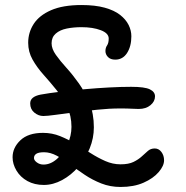

<svg xmlns="http://www.w3.org/2000/svg" viewBox="-20 -728 740 763"><path d="M459 15Q418 15 382.5 1Q347 -13 316.5 -33.5Q286 -54 259 -74.5Q232 -95 206 -109Q180 -123 155 -123Q134 -123 124.5 -117Q115 -111 115 -100Q115 -91 126.5 -82.5Q138 -74 153 -74Q181 -74 206.5 -96.5Q232 -119 248 -153.5Q264 -188 264 -224Q264 -268 246.5 -304Q229 -340 204 -371Q179 -402 153 -431Q127 -460 109.5 -491Q92 -522 92 -558Q92 -599 114 -633Q136 -667 183 -687.5Q230 -708 304 -708Q358 -708 396 -697.5Q434 -687 457 -669Q480 -651 491 -629Q502 -607 502 -584Q502 -544 485 -517.5Q468 -491 438 -491Q419 -491 409 -501.5Q399 -512 399 -525Q399 -538 405.5 -547.5Q412 -557 412 -575Q412 -596 380.5 -608Q349 -620 304 -620Q272 -620 245 -614.5Q218 -609 201.5 -594.5Q185 -580 185 -556Q185 -534 202 -510Q219 -486 244 -458.5Q269 -431 293.5 -396.5Q318 -362 335.5 -319Q353 -276 353 -222Q353 -179 336.5 -138.5Q320 -98 291.5 -65Q263 -32 227 -12.5Q191 7 154 7Q117 7 89 -8.5Q61 -24 45.5 -50Q30 -76 30 -103Q30 -141 61 -170.5Q92 -200 151 -200Q187 -200 219 -187Q251 -174 281 -156Q311 -138 340 -119.5Q369 -101 398.5 -88Q428 -75 459 -75Q491 -75 510.5 -84.5Q530 -94 543.5 -106.5Q557 -119 568 -128.5Q579 -138 595 -138Q611 -138 621.5 -124Q632 -110 632 -91Q632 -69 610.5 -44Q589 -19 550.5 -2Q512 15 459 15ZM152 -267Q133 -267 116.5 -280.5Q100 -294 100 -317Q100 -331 110.5 -339.5Q121 -348 141 -352Q174 -358 220 -363.5Q266 -369 316.5 -373.5Q367 -378 414.5 -380.5Q462 -383 501 -383Q555 -383 575.5 -373Q596 -363 596 -345Q596 -325 578 -310Q560 -295 531 -295Q518 -295 503 -296Q488 -297 457 -297Q414 -297 366.5 -292Q319 -287 275.5 -281.5Q232 -276 199.5 -271.5Q167 -267 152 -267Z"/></svg>

Font: Shantell Sans
Style: Regular
Weight: 400
Designer: Stephen Nixon, Anya Danilova, Shantell Martin
Foundry: Arrow Type
Version: Version 1.008;[ac192a2d6]